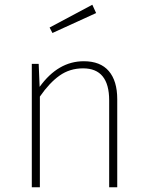

<svg xmlns="http://www.w3.org/2000/svg" viewBox="-20 -789 622 809"><path d="M333 -531Q403 -531 438.5 -489.5Q474 -448 474 -371V0H440V-366Q440 -501 330 -501Q274 -501 231 -470.5Q188 -440 148 -382V0H114V-520H143L147 -423Q225 -531 333 -531ZM201 -650 189 -673 369 -769 385 -734Z"/></svg>

Font: FiraSans
Style: Regular
Weight: 200
Designer: Carrois Corporate & Edenspiekermann AG
Foundry: Carrois Corporate GbR & Edenspiekermann AG
Version: Version 3.106;PS 003.106;hotconv 1.0.70;makeotf.lib2.5.58329